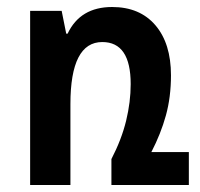

<svg xmlns="http://www.w3.org/2000/svg" viewBox="-20 -528 572 548"><path d="M412 -94Q439 -146 453.5 -198.5Q468 -251 468 -313Q468 -404 423.5 -456Q379 -508 300 -508Q209 -508 173 -432H169L156 -497H66V0H181V-231Q181 -408 272 -408Q353 -408 353 -288Q353 -237 340 -183.5Q327 -130 298 -74V0H519V-94Z"/></svg>

Font: Noto Sans Armenian Condensed Semi
Style: Regular
Weight: 600
Width: 3
Designer: Monotype Design Team
Foundry: Monotype Imaging Inc.
Version: Version 1.901